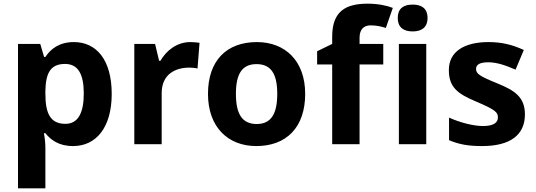

<svg xmlns="http://www.w3.org/2000/svg" viewBox="-20 -785 2915 1045"><path d="M382 -556C303 -556 256 -519 227 -475H220L199 -546H78V240H227V20C227 -6 224 -34 219 -60H227C256 -24 299 10 378 10C501 10 588 -88 588 -274C588 -459 505 -556 382 -556ZM334 -437C404 -437 436 -383 436 -276C436 -169 404 -111 336 -111C253 -111 227 -169 227 -275V-291C229 -389 256 -437 334 -437Z M1016 -556C943 -556 885 -510 853 -454H846L824 -546H711V0H860V-278C860 -381 934 -417 1011 -417C1024 -417 1045 -415 1055 -412L1066 -552C1054 -554 1031 -556 1016 -556Z M1641 -274C1641 -455 1531 -556 1378 -556C1213 -556 1112 -455 1112 -274C1112 -92 1222 10 1375 10C1539 10 1641 -92 1641 -274ZM1264 -274C1264 -382 1297 -436 1376 -436C1456 -436 1489 -382 1489 -274C1489 -166 1456 -110 1377 -110C1297 -110 1264 -166 1264 -274Z M2066 -434V-546H1937V-580C1937 -619 1955 -647 1997 -647C2031 -647 2057 -640 2080 -633L2118 -742C2088 -754 2039 -765 1981 -765C1863 -765 1788 -725 1788 -586V-546L1706 -506V-434H1788V0H1937V-434Z M2226 -760C2181 -760 2145 -743 2145 -687C2145 -632 2181 -614 2226 -614C2270 -614 2307 -632 2307 -687C2307 -743 2270 -760 2226 -760ZM2300 -546H2151V0H2300Z M2837 -162C2837 -259 2778 -294 2685 -332C2589 -371 2571 -384 2571 -410C2571 -434 2593 -446 2637 -446C2686 -446 2732 -429 2786 -406L2831 -513C2766 -543 2707 -556 2639 -556C2508 -556 2423 -505 2423 -404C2423 -311 2469 -275 2572 -232C2678 -187 2690 -173 2690 -146C2690 -118 2667 -99 2609 -99C2557 -99 2483 -118 2424 -145V-22C2479 1 2528 10 2604 10C2758 10 2837 -51 2837 -162Z"/></svg>

Font: Noto Sans Gujarati
Style: Bold
Weight: 700
Designer: Jelle Bosma - Monotype Design Team, Universal Thirst
Foundry: Monotype Imaging Inc.
Version: Version 2.106